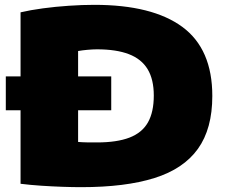

<svg xmlns="http://www.w3.org/2000/svg" viewBox="-20 -767 940 794"><path d="M4 -311V-451H440V-311ZM316 7Q281.5 7 238.2 5.5Q195 4 150 1Q105 -2 65 -7V-716Q105.5 -725.5 157.5 -732.5Q209.5 -739.5 264.8 -743.2Q320 -747 370 -747Q610 -747 734 -655.8Q858 -564.5 858 -370Q858 -234.5 798.5 -151.5Q739 -68.5 618.8 -30.8Q498.5 7 316 7ZM381 -178Q463.5 -178 515.5 -198Q567.5 -218 591.8 -260.8Q616 -303.5 616 -372Q616 -438.5 590.5 -480.8Q565 -523 513 -543Q461 -563 381 -563Q364 -563 341.8 -561Q319.5 -559 303 -556V-180Q321 -178.5 340.2 -178.2Q359.5 -178 381 -178Z"/></svg>

Font: Encode Sans SC Expanded Black
Style: Regular
Weight: 900
Width: 7
Designer: Multiple Designers
Foundry: Impallari Type
Version: Version 3.002